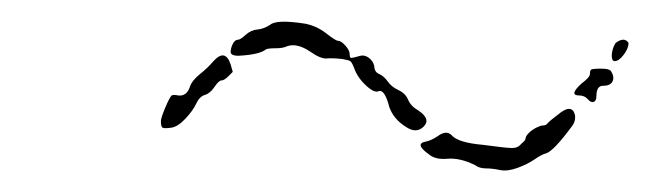

<svg xmlns="http://www.w3.org/2000/svg" viewBox="-20 -294 606 179"><path d="M500 -187Q513 -198 516 -187Q517 -181 513 -176Q496 -153 489 -151Q485 -150 478.5 -145.5Q472 -141 462.5 -137.5Q453 -134 446 -135.5Q439 -137 433 -137Q427 -137 423 -140Q409 -147 397 -146Q386 -145 380 -150Q366 -160 377 -162Q382 -163 388 -167Q396 -173 401 -168Q407 -161 430 -159Q452 -156 457.5 -156Q463 -156 466 -160Q470 -163 470 -165Q470 -167 473 -170Q476 -173 480 -175Q484 -177 486 -177Q489 -177 490.5 -179Q492 -181 500 -187ZM550 -227Q553 -222 551 -218Q549 -214 542 -214Q536 -214 536 -204Q536 -200 533.5 -199Q531 -198 528 -201.5Q525 -205 520 -205Q510 -205 522 -216Q530 -222 530 -225Q530 -228 531 -229Q532 -230 540.5 -230Q549 -230 550 -227ZM179 -237Q190 -249 195 -234L197 -227L193 -223Q189 -219 186.5 -219Q184 -219 180 -213Q176 -207 171 -205.5Q166 -204 163 -197.5Q160 -191 153 -183.5Q146 -176 140 -175Q133 -174 131.5 -175Q130 -176 130 -181Q130 -184 134 -193.5Q138 -203 140 -205Q142 -206 146 -205Q154 -204 157 -213Q159 -219 166.5 -225Q174 -231 179 -237ZM554 -254Q562 -260 566 -254Q566 -249 561.5 -243Q557 -237 553 -237Q551 -237 550.5 -240Q550 -243 551 -247Q552 -251 554 -254ZM232 -271Q238 -276 264 -272Q275 -270 284 -263Q293 -256 295 -256Q298 -256 302 -251.5Q306 -247 306 -243.5Q306 -240 307.5 -240Q309 -240 316 -242Q320 -243 324 -240Q328 -237 329 -232Q329 -227 333.5 -225Q338 -223 341.5 -218Q345 -213 351.5 -210Q358 -207 360.5 -201Q363 -195 370 -191Q382 -183 375 -176Q368 -169 358 -176Q347 -183 343 -194Q341 -202 338.5 -206Q336 -210 333 -209Q329 -207 321 -214.5Q313 -222 310 -231Q308 -236 306.5 -237Q305 -238 299 -239Q290 -240 284.5 -239.5Q279 -239 269 -246Q257 -254 248 -251Q244 -249 237 -249Q230 -249 228 -248Q222 -243 202 -242Q196 -242 195 -245Q195 -249 197 -253Q199 -257 202 -257Q204 -257 209 -261.5Q214 -266 220 -266.5Q226 -267 232 -271Z"/></svg>

Font: TT2020 Style D
Style: Italic
Weight: 400
Italic angle: -15°
Version: Version 0.2.000